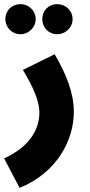

<svg xmlns="http://www.w3.org/2000/svg" viewBox="-50 -680 434 931"><path d="M227 -514C268 -514 302 -547 302 -587C302 -629 268 -660 227 -660C186 -660 155 -629 155 -587C155 -547 186 -514 227 -514ZM49 -514C89 -514 123 -547 123 -587C123 -629 89 -660 49 -660C8 -660 -24 -629 -24 -587C-24 -547 8 -514 49 -514ZM45 231C230 156 308 -5 308 -137C308 -227 273 -318 215 -417L61 -341C109 -261 141 -192 141 -134C141 -65 106 26 -30 88Z"/></svg>

Font: Noto Sans Arabic ExtCond Blk
Style: Regular
Weight: 900
Width: 2
Designer: Monotype Design Team, Nadine Chahine, Nizar Qandah and Khaled Hosny
Foundry: Monotype Imaging Inc.
Version: Version 2.012